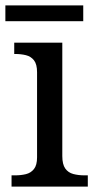

<svg xmlns="http://www.w3.org/2000/svg" viewBox="-20 -695 360 715"><path d="M23 0V-42H36Q58 -42 76.5 -46.5Q95 -51 106.5 -65.5Q118 -80 118 -109V-426Q118 -456 106.5 -470.5Q95 -485 76.5 -489.5Q58 -494 36 -494H33V-536H212V-114Q212 -83 223 -67.5Q234 -52 253 -47Q272 -42 294 -42H307V0ZM0 -616V-675H290V-616Z"/></svg>

Font: Noto Serif Gurmukhi
Style: Regular
Weight: 400
Designer: Vaibhav Singh and the Monotype Design Team
Foundry: Monotype Imaging Inc.
Version: Version 2.003